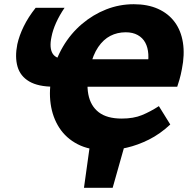

<svg xmlns="http://www.w3.org/2000/svg" viewBox="-20 -695 896 910"><path d="M378 195 410 -35H579L514 195ZM481 17Q403 17 348 -11.5Q293 -40 261 -89.5Q229 -139 220 -203Q211 -267 226 -338Q242 -412 278.5 -474Q315 -536 368 -581Q421 -626 483.5 -650.5Q546 -675 614 -675Q680 -675 729 -653Q778 -631 808 -590.5Q838 -550 847 -493Q856 -436 842 -367Q837 -340 830.5 -317.5Q824 -295 820 -284L658 -318Q663 -325 667.5 -339Q672 -353 676 -367Q685 -406 683 -438Q681 -470 668.5 -493Q656 -516 632.5 -529Q609 -542 576 -542Q536 -542 503 -525Q470 -508 445.5 -472Q421 -436 407 -378Q388 -304 398.5 -248.5Q409 -193 448 -163Q487 -133 557 -133Q613 -133 653 -149.5Q693 -166 733 -192L787 -105Q739 -60 686 -33.5Q633 -7 580.5 5Q528 17 481 17ZM741 -414 820 -284H236Q161 -284 118.5 -309Q76 -334 63 -379.5Q50 -425 62 -485Q71 -526 92.5 -570Q114 -614 149 -658H286Q262 -623 246 -587.5Q230 -552 224 -520Q213 -468 229.5 -441Q246 -414 298 -414Z"/></svg>

Font: Ysabeau Infant Black
Style: Italic
Weight: 900
Italic angle: -12°
Designer: Christian Thalmann (Catharsis Fonts)
Version: Version 2.001;gftools[0.9.30]; featfreeze: ss01,ss02,lnum